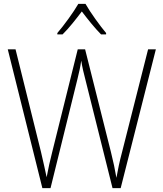

<svg xmlns="http://www.w3.org/2000/svg" viewBox="-20 -968 841 988"><path d="M420 -948H383C359 -906 308 -836 275 -798V-791H302C335 -823 373 -872 401 -909C430 -871 467 -824 500 -791H526V-798C497 -832 444 -905 420 -948ZM782 -714H742L608 -185C595 -136 587 -98 579 -53C571 -99 564 -133 551 -185L418 -714H380L249 -187C238 -145 228 -99 220 -56C213 -90 204 -130 191 -186L60 -714H20L198 0H240L379 -563C387 -596 393 -621 398 -656C404 -618 411 -591 421 -552L559 0H601Z"/></svg>

Font: Noto Sans Lao SemiCondensed ExtraLight
Style: Regular
Weight: 200
Width: 4
Designer: Monotype Design Team
Foundry: Monotype Imaging Inc.
Version: Version 2.003